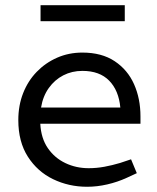

<svg xmlns="http://www.w3.org/2000/svg" viewBox="-20 -707 599 734"><path d="M313 7Q243 7 183 -22Q123 -51 86.5 -108Q50 -165 50 -248Q50 -304 68.5 -351Q87 -398 120.5 -432.5Q154 -467 198.5 -486.5Q243 -506 295 -506Q369 -506 418.5 -473Q468 -440 492.5 -385Q517 -330 517 -262V-234H134Q137 -178 163 -140.5Q189 -103 230 -83.5Q271 -64 319 -64Q349 -64 379 -69.5Q409 -75 439 -84L481 -98L503 -45L464 -27Q429 -11 390 -2Q351 7 313 7ZM137 -296H440Q434 -361 397.5 -398.5Q361 -436 295 -436Q255 -436 222 -419Q189 -402 166.5 -370.5Q144 -339 137 -296ZM135 -626V-687H457V-626Z"/></svg>

Font: REM Light
Style: Regular
Weight: 300
Designer: Octavio Pardo
Foundry: Ashler Design
Version: Version 1.005;gftools[0.9.28]